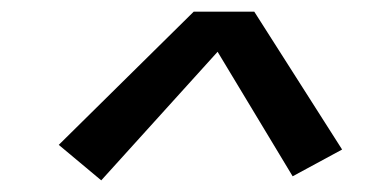

<svg xmlns="http://www.w3.org/2000/svg" viewBox="-20 -751 640 330"><path d="M154 -441 81 -502 313 -731H417L568 -494L483 -448L354 -662Z"/></svg>

Font: Iosevka Custom Medium Oblique
Style: Regular
Weight: 500
Italic angle: -9°
Designer: Belleve Invis
Foundry: Belleve Invis
Version: Version 27.0.1